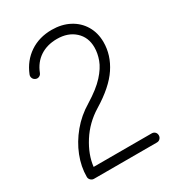

<svg xmlns="http://www.w3.org/2000/svg" viewBox="-174 -815 829 914"><g transform="rotate(-30 240.5 -357.5)"><path d="M72 0Q62 0 54.5 -7.5Q47 -15 47 -25Q47 -81 69 -137Q91 -193 131.5 -242Q172 -291 229 -325Q294 -365 328 -402.5Q362 -440 374.5 -474.5Q387 -509 387 -541Q387 -597 349.5 -631Q312 -665 252 -665Q198 -665 159 -639.5Q120 -614 101 -565Q97 -555 87.5 -551Q78 -547 69 -551Q59 -555 55 -564.5Q51 -574 55 -584Q80 -646 131.5 -680.5Q183 -715 252 -715Q306 -715 348 -693Q390 -671 413.5 -631.5Q437 -592 437 -541Q437 -470 394.5 -406Q352 -342 255 -283Q188 -242 147 -177.5Q106 -113 99 -50H418Q429 -50 436 -43Q443 -36 443 -25Q443 -15 436 -7.5Q429 0 418 0Z"/></g></svg>

Font: Zen Kurenaido
Style: Regular
Weight: 400
Designer: Yoshimichi Ohira
Foundry: Positype
Version: Version 1.001